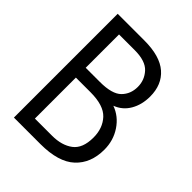

<svg xmlns="http://www.w3.org/2000/svg" viewBox="-183 -719 815 815"><g transform="rotate(45 225.0 -311.5)"><path d="M43 0V-623H203Q297 -623 343 -583Q389 -543 389 -472Q389 -423 367.5 -386Q346 -349 306 -334Q353 -317 382 -273.5Q411 -230 411 -175Q411 -94 360.5 -47Q310 0 202 0ZM109 -365H194Q267 -365 295 -393Q323 -421 323 -464Q323 -505 295.5 -535Q268 -565 203 -565H109ZM109 -60H212Q270 -60 306 -87Q342 -114 342 -179Q342 -235 309 -270.5Q276 -306 197 -306H109Z"/></g></svg>

Font: Inconsolata SemiCondensed
Style: Regular
Weight: 400
Width: 4
Monospace: yes
Designer: Raph Levien, Cyreal, Brenton Simpson
Foundry: Raph Levien, Cyreal, Google
Version: Version 3.001; ttfautohint (v1.8.2.53-6de2)